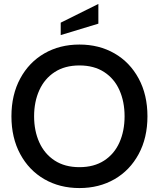

<svg xmlns="http://www.w3.org/2000/svg" viewBox="-20 -940 806 974"><path d="M38 -350Q38 -459 82.5 -541.5Q127 -624 205 -669Q283 -714 383 -714Q483 -714 561 -669Q639 -624 683.5 -541.5Q728 -459 728 -350Q728 -241 683.5 -158.5Q639 -76 561 -31Q483 14 383 14Q283 14 205 -31Q127 -76 82.5 -158.5Q38 -241 38 -350ZM612 -350Q612 -424 586 -482.5Q560 -541 508.5 -574.5Q457 -608 383 -608Q309 -608 257.5 -574.5Q206 -541 179.5 -482.5Q153 -424 153 -350Q153 -276 179.5 -217.5Q206 -159 257.5 -125.5Q309 -92 383 -92Q457 -92 508.5 -125.5Q560 -159 586 -217.5Q612 -276 612 -350ZM288 -825 479 -920V-820L288 -762Z"/></svg>

Font: Cabin Medium
Style: Regular
Weight: 500
Designer: Pablo Impallari
Foundry: Pablo Impallari. http://www.impallari.com Igino Marini. http://www.ikern.com
Version: Version 2.200